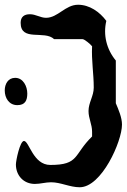

<svg xmlns="http://www.w3.org/2000/svg" viewBox="-21 -788 534 809"><path d="M-1 -407C-1 -375 17 -345 52 -345C85 -345 94 -365 94 -394C94 -424 77 -460 43 -460C13 -460 -1 -434 -1 -407ZM194 -20C235 -20 273 1 315 1C407 1 493 -192 493 -263C493 -293 478 -327 467 -353V-533C428 -580 413 -641 427 -700C399 -738 356 -768 308 -768C254 -768 223 -713 173 -713C149 -713 130 -728 105 -728C81 -728 66 -717 66 -692C66 -611 167 -662 207 -623H327C335 -623 360 -602 367 -593C364 -533 374 -478 374 -419C374 -383 352 -356 352 -320C352 -289 367 -264 367 -233V-213C288 -136 314 -93 191 -93C118 -93 102 -194 80 -194C63 -194 46 -111 46 -95C46 -49 78 -13 126 -13C149 -13 171 -20 194 -20Z"/></svg>

Font: Charger
Style: Overspray
Weight: 400
Designer: Jasper
Foundry: Cannot Into Space Fonts
Version: Version 0.980